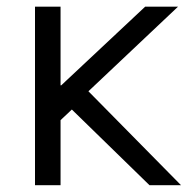

<svg xmlns="http://www.w3.org/2000/svg" viewBox="-20 -545 553 565"><path d="M83 0V-525.4H158.2V-293.9H160.2L407.2 -525.4H503.9L240.2 -276.4L512.7 0H419.9L191.4 -222.7L158.2 -191.4V0Z"/></svg>

Font: Batunionen A1
Style: Regular
Weight: 400
Designer: HanYang I&C Co.,Ltd.
Foundry: HanYang I&C Co.,Ltd.
Version: Version 2.50; ttfautohint (v1.6)